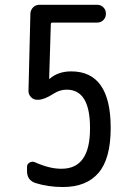

<svg xmlns="http://www.w3.org/2000/svg" viewBox="-20 -750 540 780"><path d="M123 -6.8Q89.8 -18.6 89.8 -54.7V-72.3Q89.8 -84 100.6 -89.8Q111.3 -95.7 122.1 -90.8Q183.6 -63.5 230.5 -64.5Q346.7 -64.5 345.7 -230.5Q345.7 -386.7 250 -385.7Q222.7 -385.7 197.3 -369.1Q159.2 -344.7 134.8 -344.7H129.9Q116.2 -344.7 106 -355.5Q95.7 -366.2 95.7 -379.9L103.5 -695.3Q104.5 -710 114.7 -720.2Q125 -730.5 139.6 -730.5H375Q389.6 -730.5 399.9 -720.2Q410.2 -710 410.2 -695.3V-693.4Q410.2 -678.7 399.9 -668.5Q389.6 -658.2 375 -658.2H192.4Q187.5 -658.2 186.5 -653.3L179.7 -430.7Q179.7 -429.7 180.7 -429.7Q181.6 -429.7 181.6 -430.2Q181.6 -430.7 182.6 -430.7Q216.8 -460 269.5 -460Q429.7 -460 429.7 -230.5Q429.7 -105.5 380.4 -47.9Q331.1 9.8 235.4 9.8Q174.8 9.8 123 -6.8Z"/></svg>

Font: Rounded-L Mgen+ 2m regular
Style: Regular
Weight: 400
Designer: [Source Han Sans]
Ryoko NISHIZUKA  (kana & ideographs); Paul D. Hunt (Latin, Greek & Cyrillic); Wenlong ZHANG  (bopomofo
Version: Version 1.059.20150602